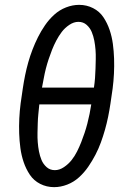

<svg xmlns="http://www.w3.org/2000/svg" viewBox="-20 -763 540 791"><path d="M203 8Q172 8 145.5 -5.5Q119 -19 103 -43Q87 -67 77.5 -95Q68 -123 64 -153Q60 -183 59 -213.5Q58 -244 59.5 -275Q61 -306 65 -337Q69 -368 74 -399Q78 -426 83.5 -453Q89 -480 96.5 -506.5Q104 -533 114 -559Q124 -585 136.5 -610Q149 -635 165.5 -659Q182 -683 203.5 -702.5Q225 -722 252 -732.5Q279 -743 306 -743Q337 -743 363.5 -729.5Q390 -716 406 -692Q422 -668 431.5 -640Q441 -612 445 -582Q449 -552 450 -521.5Q451 -491 449.5 -460Q448 -429 444 -398Q440 -367 435 -336Q431 -309 425.5 -282Q420 -255 412.5 -228.5Q405 -202 395.5 -176Q386 -150 373 -125Q360 -100 343.5 -76Q327 -52 305.5 -32.5Q284 -13 257 -2.5Q230 8 203 8ZM367 -402Q370 -422 371.5 -441.5Q373 -461 373.5 -480.5Q374 -500 374.5 -519.5Q375 -539 373.5 -558Q372 -577 368.5 -595.5Q365 -614 358 -631Q351 -648 337 -660.5Q323 -673 303 -673Q284 -673 265.5 -660.5Q247 -648 234.5 -631.5Q222 -615 212 -596Q202 -577 194.5 -558Q187 -539 180.5 -519.5Q174 -500 169 -480.5Q164 -461 160.5 -441.5Q157 -422 153 -402ZM206 -62Q225 -62 243.5 -74.5Q262 -87 275 -103.5Q288 -120 297.5 -139Q307 -158 314.5 -177Q322 -196 328.5 -215.5Q335 -235 340 -254.5Q345 -274 349 -293.5Q353 -313 356 -333H142Q140 -313 138 -293.5Q136 -274 135.5 -254.5Q135 -235 134.5 -215.5Q134 -196 135.5 -177Q137 -158 140.5 -139.5Q144 -121 151 -104Q158 -87 172 -74.5Q186 -62 206 -62Z"/></svg>

Font: Iosevka Curly
Style: Italic
Weight: 400
Italic angle: -9°
Monospace: yes
Designer: Belleve Invis
Foundry: Belleve Invis
Version: Version 22.1.2; ttfautohint (v1.8.4)